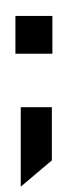

<svg xmlns="http://www.w3.org/2000/svg" viewBox="-20 -540 255 722"><path d="M38 -480H177V-338H38ZM58 -137H175V63L58 162ZM104 -520Z"/></svg>

Font: D-DIN
Style: DIN-Bold
Weight: 700
Designer: Charles Nix
Foundry: Datto Inc.
Version: Version 1.00